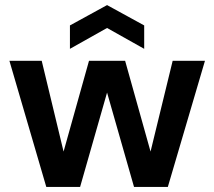

<svg xmlns="http://www.w3.org/2000/svg" viewBox="-20 -735 842 755"><path d="M162 0 17 -496H144L230 -139L330 -496H472L572 -139L659 -496H786L640 0H507L401 -371L295 0ZM255 -543V-635L401 -715L547 -635V-543L401 -625Z"/></svg>

Font: Firefly Display
Style: Bold
Weight: 700
Designer: Colophon Foundry, Jonny Pinhorn
Foundry: Colophon Foundry
Version: Version 1.200; ttfautohint (v1.8.3)